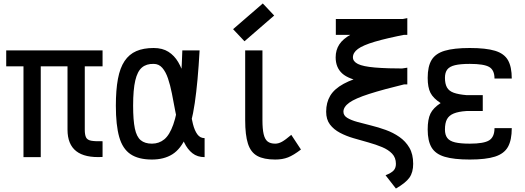

<svg xmlns="http://www.w3.org/2000/svg" viewBox="-20 -910 3040 1112"><path d="M574 -1Q472 5 421.5 -34.5Q371 -74 371 -159V-618H574V-526H16V-618H574V-526H471V-159Q471 -129 478.5 -114Q486 -99 508.5 -95Q531 -91 574 -92ZM116 0V-593H216V0Z M1165 -110V0Q1123 0 1094.5 -22.5Q1066 -45 1047.5 -83.5Q1029 -122 1016.5 -170Q1004 -218 994.5 -269.5Q985 -321 975.5 -369Q966 -417 953 -455.5Q940 -494 920 -517Q900 -540 870 -540Q828 -541 802 -519Q776 -497 763.5 -444Q751 -391 751 -298Q751 -214 761 -166Q771 -118 795 -98Q819 -78 860 -78Q901 -78 931.5 -103Q962 -128 983.5 -188.5Q1005 -249 1018 -353.5Q1031 -458 1036 -618H1136Q1126 -435 1108 -313Q1090 -191 1058.5 -119Q1027 -47 978.5 -16.5Q930 14 860 14Q782 14 736 -17Q690 -48 670.5 -116.5Q651 -185 651 -298Q651 -389 663 -453Q675 -517 701.5 -556.5Q728 -596 769.5 -614Q811 -632 870 -632Q921 -632 955.5 -610Q990 -588 1012 -550.5Q1034 -513 1047 -467Q1060 -421 1067.5 -371Q1075 -321 1081.5 -275Q1088 -229 1097.5 -191.5Q1107 -154 1123 -132Q1139 -110 1165 -110Z M1574 14Q1508 14 1470 -7Q1432 -28 1416 -78Q1400 -128 1400 -214V-618H1500V-214Q1500 -163 1507 -133Q1514 -103 1530 -90.5Q1546 -78 1574 -78Q1593 -78 1613 -89Q1633 -100 1667 -129L1723 -44Q1680 -11 1648 1.5Q1616 14 1574 14ZM1396 -671 1330 -741 1502 -890 1568 -820Z M2273 182 2213 105Q2248 91 2260.5 76.5Q2273 62 2273 39Q2273 3 2251 -20Q2229 -43 2193 -58Q2157 -73 2114 -85Q2071 -97 2028 -109.5Q1985 -122 1949 -141Q1913 -160 1891 -189Q1869 -218 1869 -263Q1869 -316 1892.5 -355.5Q1916 -395 1970 -424.5Q2024 -454 2114.5 -476.5Q2205 -499 2339 -518V-426Q2199 -392 2118 -366Q2037 -340 2003 -315.5Q1969 -291 1969 -263Q1969 -241 1991 -227.5Q2013 -214 2049 -204Q2085 -194 2128 -183.5Q2171 -173 2214 -157.5Q2257 -142 2293 -117Q2329 -92 2351 -54.5Q2373 -17 2373 39Q2373 88 2351.5 118.5Q2330 149 2273 182ZM2339 -421Q2182 -421 2091 -435.5Q2000 -450 1962 -484.5Q1924 -519 1924 -578Q1924 -620 1945 -652.5Q1966 -685 2013.5 -711Q2061 -737 2141 -760Q2221 -783 2339 -805V-712Q2220 -689 2151 -668.5Q2082 -648 2053 -626.5Q2024 -605 2024 -578Q2024 -554 2053 -539.5Q2082 -525 2151 -519Q2220 -513 2339 -513ZM1925 -708V-800H2339V-708Z M2701 14Q2609 14 2555.5 -2Q2502 -18 2479.5 -56Q2457 -94 2457 -160Q2457 -219 2473 -252Q2489 -285 2532 -313Q2489 -341 2473 -372.5Q2457 -404 2457 -459Q2457 -525 2479.5 -562.5Q2502 -600 2555.5 -616Q2609 -632 2701 -632Q2794 -632 2847 -616Q2900 -600 2922 -561.5Q2944 -523 2944 -455H2844Q2844 -504 2813.5 -522Q2783 -540 2701 -540Q2647 -540 2615.5 -532.5Q2584 -525 2570.5 -507.5Q2557 -490 2557 -459Q2557 -425 2568.5 -404Q2580 -383 2607.5 -373Q2635 -363 2682 -359H2776V-267H2682Q2635 -264 2607.5 -252.5Q2580 -241 2568.5 -219Q2557 -197 2557 -160Q2557 -129 2570.5 -111Q2584 -93 2615.5 -85.5Q2647 -78 2701 -78Q2783 -78 2813.5 -97.5Q2844 -117 2844 -168H2944Q2944 -99 2922 -59.5Q2900 -20 2847 -3Q2794 14 2701 14Z"/></svg>

Font: Victor Mono
Style: Bold
Weight: 700
Monospace: yes
Designer: Rune Bjørnerås
Version: Version 1.561;gftools[0.9.30]